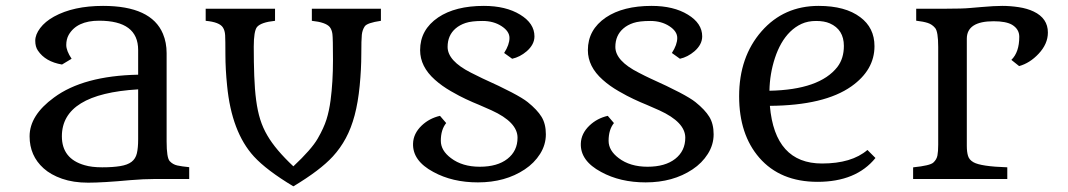

<svg xmlns="http://www.w3.org/2000/svg" viewBox="-20 -620 3698 665"><path d="M217.8 -499Q209.5 -483.9 209.5 -464.1Q209.5 -444.3 228 -416.5L194.8 -396.5Q137.2 -406.2 111.3 -444.8Q102.1 -458 102.1 -479Q102.1 -500 119.1 -522.7Q136.2 -545.4 167 -562.5Q234.4 -599.6 336.9 -599.6Q503.9 -599.6 544.4 -502.9Q557.1 -472.7 557.1 -436V-129.9Q557.1 -73.2 567.9 -61.8Q578.6 -50.3 594 -46.9Q609.4 -43.5 635.3 -41V0H514.2Q478 0 431.6 3.9Q336.4 12.7 285.2 12.7Q233.9 12.7 194.8 -1Q155.8 -14.6 130.9 -37.1Q82.5 -80.6 82.5 -147.9Q82.5 -220.7 167 -282.2Q268.6 -357.4 458.5 -361.3V-446.8Q458.5 -548.3 323.2 -548.3Q246.1 -548.3 217.8 -499ZM458.5 -310.5H459.5L458.5 -311ZM458.5 -310.5Q194.3 -294.9 194.3 -147.9Q194.3 -70.3 272.9 -47.9Q297.4 -40.5 334 -40.5Q370.6 -40.5 396.2 -44.7Q421.9 -48.8 435.8 -59.6Q449.7 -70.3 454.1 -89.1Q458.5 -107.9 458.5 -137.7Z M996.1 25.4Q903.3 -30.3 859.4 -78.1Q782.2 -162.6 766.6 -323.2Q760.7 -380.9 760.7 -430.9Q760.7 -481 759.8 -497.8Q758.8 -514.6 752 -524.9Q740.2 -543.5 692.4 -547.9V-589.8H932.6V-547.9Q884.3 -543 870.1 -526.4Q858.9 -512.2 858.9 -458Q858.9 -403.8 860.6 -356.9Q862.3 -310.1 867.2 -272.9Q872.1 -235.8 881.3 -206.3Q890.6 -176.8 906.2 -150.4Q934.6 -101.6 996.1 -43.9Q1059.1 -103 1080.3 -139.9Q1101.6 -176.8 1110.8 -206.3Q1120.1 -235.8 1125 -272.9Q1133.3 -335.9 1133.3 -411.9Q1133.3 -487.8 1131.3 -502.4Q1129.4 -517.1 1122.1 -526.4Q1107.9 -543 1060.1 -547.9V-589.8H1299.3V-547.9Q1251.5 -541 1243.2 -528.6Q1234.9 -516.1 1233.2 -499.5Q1231.4 -482.9 1231.4 -431.9Q1231.4 -380.9 1225.8 -323.2Q1220.2 -265.6 1208.3 -220.7Q1196.3 -175.8 1177.7 -141.4Q1159.2 -106.9 1132.8 -78.1Q1088.9 -30.3 996.1 25.4Z M1726.1 -436.5Q1744.6 -465.3 1744.6 -488.5Q1744.6 -511.7 1717 -529.5Q1689.5 -547.4 1651.4 -547.4Q1613.3 -547.4 1592.8 -540.5Q1572.3 -533.7 1558.1 -521.5Q1530.3 -497.6 1530.3 -457.5Q1530.3 -409.2 1611.3 -368.2Q1634.8 -356 1650.9 -348.6Q1774.4 -293 1807.6 -266.4Q1840.8 -239.7 1855.7 -215.3Q1870.6 -190.9 1870.6 -154.8Q1870.6 -118.7 1850.6 -86.9Q1830.6 -55.2 1797.4 -33.2Q1730 11.7 1635.3 11.7Q1546.9 11.7 1481 -24.4Q1408.7 -63 1410.6 -122.6Q1411.6 -157.7 1440.9 -185.5Q1467.3 -210.4 1503.9 -218.8L1525.4 -193.8Q1506.8 -170.9 1506.8 -132.3Q1506.8 -98.6 1542 -72.3Q1581.1 -42.5 1641.8 -42.5Q1702.6 -42.5 1737.5 -69.8Q1772.5 -97.2 1772.5 -143.1Q1772.5 -196.8 1682.6 -237.8Q1655.8 -250 1638.7 -257.1Q1621.6 -264.2 1617.2 -266.1Q1612.8 -268.1 1593 -277.1Q1573.2 -286.1 1541.7 -304.2Q1510.3 -322.3 1486.3 -343.8Q1435.1 -389.2 1435.1 -446.3Q1435.1 -517.1 1497.6 -559.6Q1557.1 -599.6 1655.8 -599.6Q1731.9 -599.6 1781.5 -569.3Q1831.1 -539.1 1831.1 -494.1Q1831.1 -465.8 1804.2 -442.4Q1780.8 -422.4 1753.9 -416.5Z M2307.1 -436.5Q2325.7 -465.3 2325.7 -488.5Q2325.7 -511.7 2298.1 -529.5Q2270.5 -547.4 2232.4 -547.4Q2194.3 -547.4 2173.8 -540.5Q2153.3 -533.7 2139.2 -521.5Q2111.3 -497.6 2111.3 -457.5Q2111.3 -409.2 2192.4 -368.2Q2215.8 -356 2231.9 -348.6Q2355.5 -293 2388.7 -266.4Q2421.9 -239.7 2436.8 -215.3Q2451.7 -190.9 2451.7 -154.8Q2451.7 -118.7 2431.6 -86.9Q2411.6 -55.2 2378.4 -33.2Q2311 11.7 2216.3 11.7Q2127.9 11.7 2062 -24.4Q1989.7 -63 1991.7 -122.6Q1992.7 -157.7 2022 -185.5Q2048.3 -210.4 2085 -218.8L2106.4 -193.8Q2087.9 -170.9 2087.9 -132.3Q2087.9 -98.6 2123 -72.3Q2162.1 -42.5 2222.9 -42.5Q2283.7 -42.5 2318.6 -69.8Q2353.5 -97.2 2353.5 -143.1Q2353.5 -196.8 2263.7 -237.8Q2236.8 -250 2219.7 -257.1Q2202.6 -264.2 2198.2 -266.1Q2193.8 -268.1 2174.1 -277.1Q2154.3 -286.1 2122.8 -304.2Q2091.3 -322.3 2067.4 -343.8Q2016.1 -389.2 2016.1 -446.3Q2016.1 -517.1 2078.6 -559.6Q2138.2 -599.6 2236.8 -599.6Q2313 -599.6 2362.5 -569.3Q2412.1 -539.1 2412.1 -494.1Q2412.1 -465.8 2385.3 -442.4Q2361.8 -422.4 2335 -416.5Z M3012.2 -72.8Q2945.3 9.8 2811.5 9.8Q2682.6 9.8 2609.9 -73.7Q2540 -154.3 2540 -286.6Q2540 -422.9 2617.7 -511.7Q2694.8 -599.6 2815.4 -599.6Q2907.7 -599.6 2959.5 -560.5Q3008.8 -523.9 3008.8 -460Q3008.8 -377.4 2928.7 -320.8Q2835.4 -254.9 2646.5 -253.4Q2663.6 -53.7 2827.1 -53.7Q2929.7 -53.7 2984.4 -100.6ZM2645 -305.7Q2818.8 -309.1 2880.4 -388.2Q2902.8 -417.5 2902.8 -460.9Q2902.8 -517.6 2854 -539.1Q2835 -547.4 2806.6 -547.4Q2778.3 -547.4 2756.3 -537.4Q2734.4 -527.3 2716.8 -510Q2699.2 -492.7 2686 -469.5Q2672.9 -446.3 2664.1 -419.4Q2646 -364.3 2645 -305.7Z M3482.9 -412.6Q3510.3 -439 3510.3 -492.7Q3510.3 -519 3485.4 -534.2Q3464.4 -546.4 3421.4 -546.4Q3328.6 -546.4 3328.6 -485.8V-114.7Q3328.6 -93.8 3332.8 -80.1Q3336.9 -66.4 3351.6 -58.1Q3377 -43.5 3468.8 -40.5V0H3142.6V-40L3143.6 -40.5Q3201.2 -46.4 3212.6 -56.9Q3224.1 -67.4 3226.8 -81.3Q3229.5 -95.2 3229.5 -118.7V-457Q3229.5 -510.3 3219 -522.9Q3208.5 -535.6 3193.4 -540.5Q3178.2 -545.4 3153.3 -548.3V-589.8H3254.4Q3314.5 -589.8 3339.8 -592.3Q3365.2 -594.7 3379.9 -595.7Q3423.8 -599.6 3451.4 -599.6Q3479 -599.6 3508.3 -595.2Q3537.6 -590.8 3560.1 -580.1Q3609.4 -556.6 3609.4 -507.3Q3609.4 -467.8 3577.1 -433.6Q3546.9 -401.4 3509.8 -391.1Z"/></svg>

Font: Metamorphous
Style: Regular
Weight: 400
Designer: James Grieshaber
Foundry: James Grieshaber
Version: Version 1.001